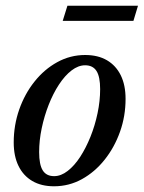

<svg xmlns="http://www.w3.org/2000/svg" viewBox="-20 -641 503 672"><path d="M278 -448.5Q323 -448.5 354.5 -430Q386 -411.5 402.8 -377.2Q419.5 -343 419.5 -295Q419.5 -234.5 400 -179.8Q380.5 -125 346.2 -82Q312 -39 266.8 -14Q221.5 11 169 11Q124.5 11 93 -7.5Q61.5 -26 44.8 -60.2Q28 -94.5 28 -142.5Q28 -202.5 47.2 -257.5Q66.5 -312.5 100.8 -355.5Q135 -398.5 180.5 -423.5Q226 -448.5 278 -448.5ZM169.5 -24.5Q193.5 -24.5 217 -42.8Q240.5 -61 260.8 -92.2Q281 -123.5 296.8 -162.8Q312.5 -202 321.5 -245Q330.5 -288 330.5 -329Q330.5 -372.5 317.8 -392.5Q305 -412.5 278 -412.5Q254 -412.5 230.5 -394.5Q207 -376.5 186.5 -345.2Q166 -314 150.5 -274.5Q135 -235 126 -192.2Q117 -149.5 117 -108.5Q117 -65 129.5 -44.8Q142 -24.5 169.5 -24.5ZM199.5 -568 216 -621H463L447 -568Z"/></svg>

Font: Newsreader 24pt Medium
Style: Italic
Weight: 500
Italic angle: -17°
Designer: Hugues Gentile
Foundry: Production Type
Version: Version 1.003